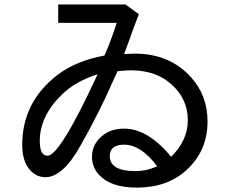

<svg xmlns="http://www.w3.org/2000/svg" viewBox="-20 -810 1040 865"><path d="M605.5 -746.1 604.5 -743.2Q595.7 -718.8 584 -689.5Q573.2 -661.1 558.6 -619.1Q544.9 -581.1 539.1 -566.4Q571.3 -568.4 586.9 -568.4Q743.2 -568.4 838.9 -463.9Q915 -380.9 915 -262.7Q915 -130.9 821.3 -44.9Q734.4 35.2 596.7 35.2Q479.5 35.2 426.8 -21.5Q394.5 -56.6 394.5 -103.5Q394.5 -159.2 438.5 -196.3Q478.5 -230.5 539.1 -230.5Q646.5 -230.5 751 -103.5Q826.2 -177.7 826.2 -268.6Q826.2 -363.3 753.9 -428.7Q683.6 -493.2 570.3 -493.2Q546.9 -493.2 509.8 -489.3Q505.9 -480.5 490.2 -447.3Q428.7 -305.7 341.8 -152.3Q262.7 -11.7 184.6 -11.7Q144.5 -11.7 116.2 -43Q80.1 -82 80.1 -157.2Q80.1 -350.6 239.3 -472.7Q325.2 -537.1 450.2 -559.6Q455.1 -571.3 459 -579.1Q484.4 -639.6 505.9 -707H242.2V-790H544.9ZM419.9 -475.6Q319.3 -443.4 258.8 -383.8Q159.2 -287.1 159.2 -174.8Q159.2 -108.4 194.3 -108.4Q250 -108.4 419.9 -475.6ZM688.5 -60.5Q615.2 -158.2 539.1 -158.2Q474.6 -158.2 474.6 -106.4Q474.6 -39.1 590.8 -39.1Q636.7 -39.1 677.7 -56.6Q680.7 -57.6 688.5 -60.5Z"/></svg>

Font: MotoyaLCedar
Style: W3 mono
Weight: 400
Version: Version 1.01